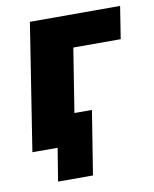

<svg xmlns="http://www.w3.org/2000/svg" viewBox="-74 -555 596 742"><g transform="rotate(-10 224.0 -184.5)"><path d="M94 129 115 0H30L49 -121H271L231 129ZM16 0 94 -498H448L428 -371H242L183 0Z"/></g></svg>

Font: Nunito Sans 10pt Condensed Black
Style: Italic
Weight: 900
Width: 3
Italic angle: -9°
Designer: Vernon Adams
Foundry: Vernon Adams
Version: Version 3.101;gftools[0.9.27]